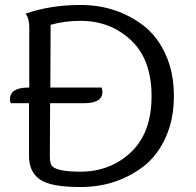

<svg xmlns="http://www.w3.org/2000/svg" viewBox="-20 -745 792 774"><path d="M304 -53Q425 -53 508 -131.5Q591 -210 591 -357.5Q591 -505 508 -583Q425 -661 304 -661Q241 -661 184 -645L183 -392H390Q393 -380 393 -375Q393 -329 319 -329H182L181 -116Q181 -92 187 -80Q201 -53 304 -53ZM98 -392V-634Q98 -671 83 -690Q184 -725 304 -725Q452 -725 562 -639Q616 -596 648.5 -523.5Q681 -451 681 -358Q681 -265 648.5 -192.5Q616 -120 562 -77Q452 9 304 9Q183 9 140 -22Q97 -53 97 -116V-329H24Q20 -335 20 -344Q20 -392 94 -392Z"/></svg>

Font: Laila
Style: Regular
Weight: 400
Designer: Hitesh Malaviya
Foundry: Indian Type Foundry
Version: Version 1.302;PS 1.0;hotconv 1.0.78;makeotf.lib2.5.61930; tt